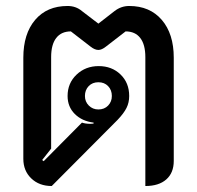

<svg xmlns="http://www.w3.org/2000/svg" viewBox="-20 -613 659 642"><path d="M58 -82V-420Q58 -500 97.5 -546.5Q137 -593 206 -593Q234 -593 254 -576L309 -534L363 -576Q385 -593 412 -593Q481 -593 521 -546.5Q561 -500 561 -420V-75Q561 -35 536 -13Q511 9 466 9V-422Q466 -464 449 -486Q432 -508 400 -508L334 -457Q320 -446 309 -446Q297 -446 283 -457L217 -508Q185 -508 168 -486Q151 -464 151 -422V-116L121 -78L126 -74L254 -203Q266 -199 281 -199Q289 -199 293 -200V-203Q254 -208 230 -232Q206 -256 206 -292Q206 -335 236 -363.5Q266 -392 310 -392Q354 -392 383 -364Q412 -336 412 -292Q412 -270 403 -252Q394 -234 373 -212L153 9Q111 9 84.5 -16.5Q58 -42 58 -82ZM354 -292Q354 -312 341.5 -325Q329 -338 309 -338Q289 -338 276.5 -325Q264 -312 264 -292Q264 -273 277 -260Q290 -247 309 -247Q329 -247 341.5 -260Q354 -273 354 -292Z"/></svg>

Font: K2D Medium
Style: Regular
Weight: 500
Designer: Katatrad Aksorn Co.,Ltd.
Foundry: Cadson Demak Co.,Ltd.
Version: Version 1.000; ttfautohint (v1.6)